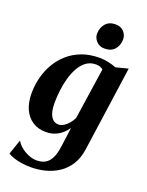

<svg xmlns="http://www.w3.org/2000/svg" viewBox="-185 -868 929 1210"><g transform="rotate(20 280.0 -263.5)"><path d="M466 25.5Q457.5 88 429.8 131.5Q402 175 361.8 201.2Q321.5 227.5 274.5 239.5Q227.5 251.5 179 251.5Q146 251.5 116.2 247Q86.5 242.5 62.5 234.5Q38.5 226.5 23.5 216.5L58 116Q67.5 136 90 155Q112.5 174 141 186.2Q169.5 198.5 198 198.5Q232 198.5 255.8 184.8Q279.5 171 294 141.8Q308.5 112.5 315 65L333 -67.5Q319.5 -47.5 299.2 -29.5Q279 -11.5 252 -0.5Q225 10.5 191.5 10.5Q139.5 10.5 102 -13.8Q64.5 -38 44.2 -83Q24 -128 24 -189Q24 -243.5 37.5 -295.8Q51 -348 77.5 -393Q104 -438 143.5 -472.2Q183 -506.5 235.2 -525.8Q287.5 -545 352.5 -545Q383.5 -545 413.2 -538.2Q443 -531.5 464 -522.5L546.5 -543.5ZM392.5 -482Q385 -488.5 373.2 -493.2Q361.5 -498 344.5 -498Q307 -498 279.5 -477.8Q252 -457.5 233 -423.5Q214 -389.5 202.5 -347.8Q191 -306 186 -262.5Q181 -219 181 -180.5Q181 -149 186 -126.5Q191 -104 200.2 -89.5Q209.5 -75 222 -68Q234.5 -61 249 -61Q268 -61 286 -72.5Q304 -84 318.5 -101.8Q333 -119.5 341.5 -138ZM358.5 -610Q325 -610 303.8 -633Q282.5 -656 283.5 -685.5Q285 -724 308.2 -750.8Q331.5 -777.5 373 -777.5Q411 -777.5 431 -754.5Q451 -731.5 450.5 -703.5Q450.5 -665.5 427.5 -637.8Q404.5 -610 358.5 -610Z"/></g></svg>

Font: Merriweather 72pt ExtraBold
Style: Italic
Weight: 800
Italic angle: -7.8°
Version: Version 2.101